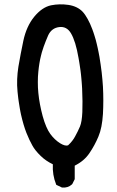

<svg xmlns="http://www.w3.org/2000/svg" viewBox="-20 -755 540 887"><path d="M264.2 110.4 243.7 100.6 240.2 99.1 238.8 95.7Q221.7 53.2 224.1 3.9Q191.4 -11.7 168 -34.7Q155.3 -46.9 145.5 -59.1Q135.7 -71.3 129.4 -83Q116.2 -106 102.1 -141.1Q88.4 -175.8 77.1 -225.6Q75.7 -232.4 74.2 -239.7Q72.8 -247.1 71.5 -254.4Q70.3 -261.7 69.1 -269.3Q67.9 -276.9 66.7 -284.4Q65.4 -292 64.5 -299.8Q63.5 -307.6 62.7 -315.7Q62 -323.7 61 -331.5Q58.1 -360.4 59.3 -389.2Q60.5 -418 64.9 -446.3Q69.8 -474.6 75.4 -504.6Q81.1 -534.7 87.9 -566.9Q102.1 -633.3 137.7 -677.2Q174.3 -721.7 215.8 -730.5Q255.4 -738.3 295.9 -732.4Q337.9 -726.1 362.3 -700.2Q368.2 -693.8 373.8 -685.5Q379.4 -677.2 385 -667.2Q390.6 -657.2 395.8 -645.8Q400.9 -634.3 406.2 -620.6Q409.2 -612.8 411.9 -604.7Q414.6 -596.7 417.2 -588.1Q419.9 -579.6 422.4 -570.6Q424.8 -561.5 427 -552.2Q429.2 -543 431.4 -533.2Q433.6 -523.4 435.5 -513.2Q437.5 -502.9 439.5 -492.2Q442.4 -473.6 445.1 -455.8Q447.8 -438 449.7 -420.9Q451.7 -403.8 453.1 -387.2Q454.6 -370.6 455.6 -354.5Q459 -291 455.6 -228.5Q453.6 -196.8 448.5 -170.7Q443.4 -144.5 434.6 -124Q418 -84 393.1 -47.4Q368.7 -11.2 325.2 10.3V70.3V72.8L324.2 74.7L314.5 94.2L313.5 95.7L312 97.2Q293.5 113.8 267.6 111.3H266.1ZM294.4 -83.5Q315.9 -103.5 327.1 -125Q339.8 -147.9 349.6 -170.9Q358.4 -192.4 360.4 -237.3Q362.3 -283.2 359.4 -345.7Q358.9 -353.5 358.4 -361.6Q357.9 -369.6 357.2 -377.9Q356.4 -386.2 355.7 -394.8Q355 -403.3 354 -412.1Q353 -420.9 351.8 -430.2Q350.6 -439.5 349.1 -448.7Q347.7 -458 346.2 -467.5Q344.7 -477.1 342.8 -487.3Q329.6 -564.9 307.6 -601.6Q288.1 -634.3 253.4 -629.9Q218.3 -625.5 202.6 -591.8Q196.8 -578.6 191.7 -565.7Q186.5 -552.7 181.9 -539.8Q177.2 -526.9 173.3 -513.2Q171.4 -505.4 169.2 -497.1Q167 -488.8 165.3 -480.2Q163.6 -471.7 162.1 -462.6Q160.6 -453.6 159.4 -444.1Q158.2 -434.6 157.2 -424.8Q155.8 -412.6 155.3 -400.4Q154.8 -388.2 154.8 -375.5Q154.8 -362.8 155.3 -350.3Q155.8 -337.9 157.2 -325.2Q162.1 -274.4 177.2 -218.3Q192.4 -163.6 212.4 -136.2Q232.4 -108.9 258.3 -92.8Q280.8 -79.1 294.4 -83.5Z"/></svg>

Font: NaikaiFont
Style: Bold
Weight: 700
Version: Version 1.89